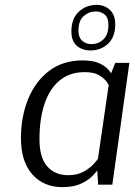

<svg xmlns="http://www.w3.org/2000/svg" viewBox="-20 -758 555 788"><path d="M453 -658Q453 -606 423.5 -578.5Q394 -551 351 -551Q317 -551 295 -570.5Q273 -590 273 -629Q273 -682 303.5 -710Q334 -738 376 -738Q409 -738 431 -717.5Q453 -697 453 -658ZM425 -656Q425 -685 410 -698Q395 -711 373 -711Q345 -711 323.5 -692Q302 -673 302 -632Q302 -604 317.5 -590.5Q333 -577 355 -577Q384 -577 404.5 -596.5Q425 -616 425 -656ZM441 0H383L379 -58Q374 -51 358 -34.5Q342 -18 312 -4Q282 10 236 10Q159 10 112.5 -42.5Q66 -95 66 -191Q66 -279 95.5 -351.5Q125 -424 181.5 -467Q238 -510 319 -510Q363 -510 388 -498Q413 -486 424 -473Q435 -460 436 -457L453 -500H511ZM260 -39Q297 -39 323 -53.5Q349 -68 363.5 -84Q378 -100 382 -106L426 -409Q426 -411 416.5 -424Q407 -437 386 -449.5Q365 -462 328 -462Q266 -462 224.5 -427.5Q183 -393 162.5 -331Q142 -269 142 -186Q142 -112 173.5 -75.5Q205 -39 260 -39Z"/></svg>

Font: Arsenal SC
Style: Italic
Weight: 400
Italic angle: -9.10001°
Designer: Andrij Shevchenko
Foundry: Stairsfor
Version: Version 2.001; ttfautohint (v1.8.4.7-5d5b)